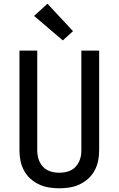

<svg xmlns="http://www.w3.org/2000/svg" viewBox="-20 -1008 640 1036"><path d="M300 8Q272 8 244 3.5Q216 -1 190.5 -13Q165 -25 144 -44Q123 -63 109.5 -88Q96 -113 90.5 -140.5Q85 -168 85 -196V-735H181V-196Q181 -180 184 -164.5Q187 -149 194 -134.5Q201 -120 212 -108Q223 -96 237.5 -89Q252 -82 268 -79Q284 -76 300 -76Q316 -76 332 -79Q348 -82 362.5 -89Q377 -96 388 -108Q399 -120 406 -134.5Q413 -149 416 -164.5Q419 -180 419 -196V-735H515V-196Q515 -168 509.5 -140.5Q504 -113 490.5 -88Q477 -63 456 -44Q435 -25 409.5 -13Q384 -1 356 3.5Q328 8 300 8ZM319 -790 164 -922 236 -988 374 -840Z"/></svg>

Font: Iosevka Curly Medium Extended
Style: Regular
Weight: 500
Width: 7
Monospace: yes
Designer: Belleve Invis
Foundry: Belleve Invis
Version: Version 11.1.0; ttfautohint (v1.8.3)